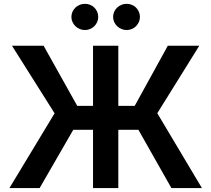

<svg xmlns="http://www.w3.org/2000/svg" viewBox="-20 -961 1080 981"><path d="M584.5 -420.1H668.3L837.4 -727.3H998.2L783.7 -382.5L1011.7 0H855.8L687.1 -297.9H584.5V0H455.3V-297.9H354.4L182.5 0H28.1L258.9 -382.1L41.2 -727.3H202.8L374.6 -420.1H455.3V-727.3H584.5ZM413.7 -807.5Q399.9 -807.5 387.3 -812.9Q374.6 -818.2 365.2 -827.4Q355.8 -836.6 350.3 -848.7Q344.8 -860.8 344.8 -874.3Q344.8 -888.5 350.3 -900.7Q355.8 -913 365.2 -922.1Q374.6 -931.1 387.3 -936.3Q399.9 -941.4 413.7 -941.4Q428.3 -941.4 440.7 -936.3Q453.1 -931.1 462.2 -922.1Q471.2 -913 476.6 -900.7Q481.9 -888.5 481.9 -874.3Q481.9 -860.8 476.6 -848.7Q471.2 -836.6 462.2 -827.4Q453.1 -818.2 440.7 -812.9Q428.3 -807.5 413.7 -807.5ZM626.8 -807.5Q612.9 -807.5 600.3 -812.9Q587.7 -818.2 578.3 -827.4Q568.9 -836.6 563.4 -848.7Q557.9 -860.8 557.9 -874.3Q557.9 -888.5 563.4 -900.7Q568.9 -913 578.3 -922.1Q587.7 -931.1 600.3 -936.3Q612.9 -941.4 626.8 -941.4Q641.3 -941.4 653.8 -936.3Q666.2 -931.1 675.2 -922.1Q684.3 -913 689.6 -900.7Q695 -888.5 695 -874.3Q695 -860.8 689.6 -848.7Q684.3 -836.6 675.2 -827.4Q666.2 -818.2 653.8 -812.9Q641.3 -807.5 626.8 -807.5Z"/></svg>

Font: Interop SemBd
Style: Regular
Weight: 600
Designer: Rasmus Andersson, Google, Jang Haemin
Foundry: jhaemin
Version: Version 1.008